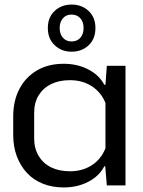

<svg xmlns="http://www.w3.org/2000/svg" viewBox="-20 -814 628 843"><path d="M260 9Q209 9 168 -7.5Q127 -24 98.5 -54.5Q70 -85 54 -127.5Q38 -170 38 -221V-302Q38 -372 65.5 -424Q93 -476 142.5 -505Q192 -534 260 -534Q319 -534 367 -509.5Q415 -485 438 -442H443L449 -525H531V0H449L442 -84H438Q415 -40 367 -15.5Q319 9 260 9ZM287 -62Q342 -62 383 -88.5Q424 -115 443 -163V-362Q424 -409 383 -435.5Q342 -462 287 -462Q240 -462 205 -445Q170 -428 150 -396Q130 -364 130 -318V-206Q130 -162 150 -129Q170 -96 205 -79Q240 -62 287 -62ZM294 -587Q250 -587 220 -615.5Q190 -644 190 -691Q190 -724 204 -746.5Q218 -769 241.5 -781.5Q265 -794 294 -794Q339 -794 369 -766Q399 -738 399 -691Q399 -643 369 -615Q339 -587 294 -587ZM294 -632Q319 -632 333 -648.5Q347 -665 347 -691Q347 -718 332.5 -734Q318 -750 294 -750Q270 -750 256 -733.5Q242 -717 242 -691Q242 -664 256.5 -648Q271 -632 294 -632Z"/></svg>

Font: Hubot Sans
Style: Regular
Weight: 400
Designer: Deni Anggara
Foundry: GitHub, Inc., Subsidiary of Microsoft Corporation
Version: Version 2.000